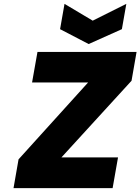

<svg xmlns="http://www.w3.org/2000/svg" viewBox="-20 -974 727 994"><path d="M611 -823 439 -746 291 -823 314 -954 460 -867 634 -954ZM298 -159H591L563 0H50L76 -149L436 -547H146L174 -705H687L661 -556Z"/></svg>

Font: Fz Poppins ExtBd
Style: Italic
Weight: 800
Italic angle: -10°
Designer: Ninad Kale (Devanagari), Jonny Pinhorn (Latin)
Foundry: Indian Type Foundry
Version: Vit hóa bi Vntype.Com & FontZin.Com